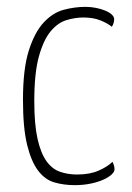

<svg xmlns="http://www.w3.org/2000/svg" viewBox="-20 -530 386 560"><path d="M313 -474Q313 -470 311.5 -463.5Q310 -457 306 -452Q294 -462 273 -470.5Q252 -479 223 -479Q200 -479 174.5 -471.5Q149 -464 128 -439Q107 -414 93.5 -365.5Q80 -317 80 -235Q80 -167 89.5 -125Q99 -83 115.5 -60Q132 -37 155 -29Q178 -21 205 -21Q242 -21 268 -32.5Q294 -44 308 -58Q314 -47 314 -36Q314 -29 305.5 -21Q297 -13 281.5 -6Q266 1 244.5 5.5Q223 10 198 10Q166 10 138.5 2Q111 -6 91 -32.5Q71 -59 59 -108Q47 -157 47 -239Q47 -329 64 -382.5Q81 -436 107.5 -464.5Q134 -493 166 -501.5Q198 -510 229 -510Q245 -510 260 -507Q275 -504 287 -499Q299 -494 306 -487.5Q313 -481 313 -474Z"/></svg>

Font: Yanone Kaffeesatz Thin
Style: Regular
Weight: 250
Designer: Yanone
Foundry: Yanone Font Production. Not for release.
Version: Version 1.002